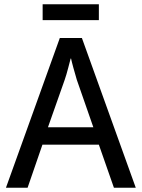

<svg xmlns="http://www.w3.org/2000/svg" viewBox="-20 -885 668 905"><path d="M180 -203 110 0H8L262 -706H366L620 0H517L446 -203ZM285 -509 206 -285H420L342 -509Q335 -532 326 -565Q317 -598 315 -609H313Q310 -598 301.5 -565Q293 -532 285 -509ZM446 -865V-790H181V-865Z"/></svg>

Font: Museo Sans Medium
Style: Regular
Weight: 500
Designer: Jos Buivenga
Foundry: Jos Buivenga & Rosetta Type Foundry (extension, remastering)
Version: Version 3.600;PS 1.000;hotconv 1.0.88;makeotf.lib2.5.647800;